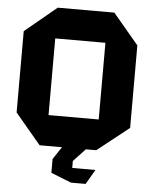

<svg xmlns="http://www.w3.org/2000/svg" viewBox="-59 -768 783 995"><g transform="rotate(5 332.0 -270.5)"><path d="M201.7 -558.7V-718.5H495.2L628.7 -559.7V-558.7ZM169.2 0 35.7 -158.8V-159.8H462.7V0ZM35.7 -159.8V-581.9L200.7 -718.5H201.7V-159.8ZM462.7 0V-558.7H628.7V-130.4L463.7 0ZM242.4 66.1V65.1L285.6 0H409V1L347.9 66.1ZM346.9 178.4 242.4 136.9V66.1H347.9V178.4ZM347.9 178.8V102.4H468.1V103.4L424.2 178.8Z"/></g></svg>

Font: Foldit Thin
Style: Regular
Weight: 100
Designer: Sophia Tai
Foundry: Sophia Tai
Version: Version 1.003